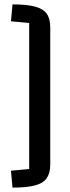

<svg xmlns="http://www.w3.org/2000/svg" viewBox="-20 -750 319 875"><path d="M209 -625V0Q209 39 193 62Q177 85 139.5 95Q102 105 37 105L30 28L113 20V-645L30 -653L37 -730Q102 -730 139.5 -720Q177 -710 193 -687.5Q209 -665 209 -625Z"/></svg>

Font: Changa
Style: Regular
Weight: 400
Designer: Eduardo Rodriguez Tunni
Foundry: Eduardo Rodriguez Tunni
Version: Version 3.003